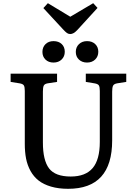

<svg xmlns="http://www.w3.org/2000/svg" viewBox="-20 -1157 845 1191"><path d="M416 -945.8Q404.8 -945.8 395.5 -952.1Q386.2 -958.5 370.1 -976.1L249 -1106.9L276.9 -1137.2L416 -1053.2L558.1 -1137.2L585 -1107.9L459 -970.2Q436 -945.8 416 -945.8ZM312 -901.9Q343.8 -901.9 362.8 -883.8Q381.8 -865.7 381.8 -835.9Q381.8 -806.6 362.3 -787.8Q342.8 -769 312 -769Q281.2 -769 262.2 -787.4Q243.2 -805.7 243.2 -835Q243.2 -864.3 262.2 -883.1Q281.2 -901.9 312 -901.9ZM520 -901.9Q551.3 -901.9 570.6 -883.5Q589.8 -865.2 589.8 -835.9Q589.8 -806.6 570.3 -787.8Q550.8 -769 520 -769Q489.3 -769 469.7 -787.4Q450.2 -805.7 450.2 -835Q450.2 -864.3 469.7 -883.1Q489.3 -901.9 520 -901.9ZM402.8 14.2Q342.8 14.2 296.4 0.5Q250 -13.2 219.5 -37.1Q189 -61 169.4 -96.4Q149.9 -131.8 141.8 -172.9Q133.8 -213.9 133.8 -264.2V-592.8Q133.8 -617.7 127.9 -627.2Q122.1 -636.7 101.1 -640.1L45.9 -648.9V-700.2H334V-648.9L275.9 -640.1Q256.3 -636.7 251.2 -625.5Q246.1 -614.3 246.1 -588.9V-272.9Q246.1 -162.6 284.4 -112.3Q322.8 -62 418.9 -62Q510.3 -62 554.7 -114.3Q599.1 -166.5 599.1 -276.9V-592.8Q599.1 -617.2 593.3 -627Q587.4 -636.7 565.9 -640.1L512.2 -648.9V-700.2H763.2V-648.9L707 -640.1Q687 -636.7 681.4 -625.5Q675.8 -614.3 675.8 -588.9V-286.1Q675.8 14.2 402.8 14.2Z"/></svg>

Font: Literata Book Medium
Style: Regular
Weight: 500
Designer: Latin by Veronika Burian and Jose Scaglione. Greek by Irene Vlachou. Cyrillic by Vera Evstafieva
Foundry: TypeTogether
Version: Version 2.003;PS 002.003;hotconv 1.0.88;makeotf.lib2.5.64775